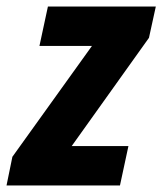

<svg xmlns="http://www.w3.org/2000/svg" viewBox="-55 -569 498 589"><path d="M-35 0 -17 -88 227 -428H66L92 -549H423L402 -453L165 -121H339L313 0Z"/></svg>

Font: Noto Sans Condensed ExtraBold
Style: Italic
Weight: 800
Width: 3
Italic angle: -12°
Designer: Monotype Design Team
Foundry: Monotype Imaging Inc.
Version: Version 2.013; ttfautohint (v1.8.4.7-5d5b)